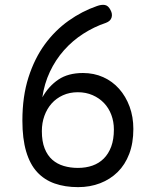

<svg xmlns="http://www.w3.org/2000/svg" viewBox="-20 -759 640 789"><path d="M300 -69Q333 -69 360 -78.5Q387 -88 406.5 -107.5Q426 -127 437 -156.5Q448 -186 448 -227Q448 -259 437.5 -287Q427 -315 407.5 -335.5Q388 -356 360.5 -368Q333 -380 300 -380Q266 -380 238.5 -367.5Q211 -355 192 -333.5Q173 -312 162.5 -283Q152 -254 152 -220Q152 -178 163.5 -149Q175 -120 195 -102.5Q215 -85 242 -77Q269 -69 300 -69ZM378 -734Q397 -741 411 -738.5Q425 -736 434 -718Q443 -702 438.5 -687Q434 -672 415 -665Q367 -649 322.5 -620.5Q278 -592 243 -552.5Q208 -513 185 -464Q162 -415 154 -359Q180 -405 220 -432Q260 -459 321 -459Q366 -459 404 -442Q442 -425 469.5 -394Q497 -363 512.5 -321Q528 -279 528 -229Q528 -171 511 -126.5Q494 -82 463.5 -52Q433 -22 391.5 -6Q350 10 301 10Q247 10 204.5 -5Q162 -20 132.5 -52Q103 -84 87.5 -136.5Q72 -189 72 -263Q72 -363 97 -441Q122 -519 164 -576.5Q206 -634 261.5 -673.5Q317 -713 378 -734Z"/></svg>

Font: Maple Mono NL Light
Style: Regular
Weight: 300
Monospace: yes
Designer: subframe7536
Version: Version 7.000